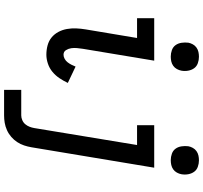

<svg xmlns="http://www.w3.org/2000/svg" viewBox="-47 -732 994 940"><g transform="rotate(90 450.0 -262.0)"><path d="M248 8Q224 8 202 2Q180 -4 163.5 -17.5Q147 -31 136.5 -50.5Q126 -70 122 -92.5Q118 -115 119 -138Q120 -161 124 -185L166 -436H69V-520H277L219 -171Q217 -157 215.5 -142.5Q214 -128 216 -114Q218 -100 225.5 -88Q233 -76 248 -76Q258 -76 268 -81.5Q278 -87 285 -96Q292 -105 297 -115Q302 -125 306 -135L386 -97Q376 -76 363 -56.5Q350 -37 332 -22Q314 -7 291.5 0.5Q269 8 248 8ZM257 -601Q241 -601 225.5 -606.5Q210 -612 201 -624.5Q192 -637 189.5 -653.5Q187 -670 189 -687Q191 -698 197 -709Q203 -720 213 -727Q223 -734 234.5 -736.5Q246 -739 258 -739Q274 -739 289.5 -733.5Q305 -728 314 -715.5Q323 -703 326 -686.5Q329 -670 326 -653Q324 -642 318 -631Q312 -620 302 -613Q292 -606 280.5 -603.5Q269 -601 257 -601ZM420 215V131H545Q556 131 568 126Q580 121 588 111.5Q596 102 600.5 90.5Q605 79 607 67L690 -436H593V-520H801L701 81Q698 99 692 117Q686 135 675.5 151Q665 167 650 180Q635 193 617 201Q599 209 581 212Q563 215 545 215ZM764 -601Q748 -601 732.5 -606.5Q717 -612 708 -624.5Q699 -637 696.5 -653.5Q694 -670 696 -687Q698 -698 704 -709Q710 -720 720 -727Q730 -734 741.5 -736.5Q753 -739 765 -739Q781 -739 796.5 -733.5Q812 -728 821 -715.5Q830 -703 833 -686.5Q836 -670 833 -653Q831 -642 825 -631Q819 -620 809 -613Q799 -606 787.5 -603.5Q776 -601 764 -601Z"/></g></svg>

Font: Iosevka Etoile Medium
Style: Italic
Weight: 500
Italic angle: -9°
Designer: Belleve Invis
Foundry: Belleve Invis
Version: Version 22.1.2; ttfautohint (v1.8.4)